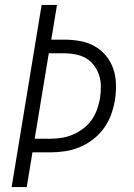

<svg xmlns="http://www.w3.org/2000/svg" viewBox="-20 -755 540 775"><path d="M27 0 148 -735H210L187 -595H239Q271 -595 302.5 -589.5Q334 -584 361 -569Q388 -554 407.5 -530.5Q427 -507 437 -478Q447 -449 448 -416.5Q449 -384 444 -351Q439 -322 428.5 -292.5Q418 -263 399.5 -237.5Q381 -212 355 -192Q329 -172 300.5 -160.5Q272 -149 242 -144.5Q212 -140 182 -140H111L88 0ZM182 -195Q205 -195 228 -198.5Q251 -202 273.5 -211.5Q296 -221 316 -236Q336 -251 350 -271Q364 -291 372 -314Q380 -337 384 -360Q387 -383 387 -406.5Q387 -430 380 -451.5Q373 -473 359.5 -491Q346 -509 327 -520Q308 -531 285 -535.5Q262 -540 239 -540H177L120 -195Z"/></svg>

Font: Iosevka Curly Light Oblique
Style: Regular
Weight: 300
Italic angle: -9°
Monospace: yes
Designer: Belleve Invis
Foundry: Belleve Invis
Version: Version 11.1.0; ttfautohint (v1.8.3)